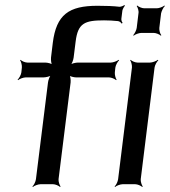

<svg xmlns="http://www.w3.org/2000/svg" viewBox="-20 -733 676 764"><path d="M614 -622 621 -680C623 -689 630 -704 636 -709L634 -711C629 -706 613 -700 604 -700H554C545 -700 531 -706 526 -711L524 -709C528 -704 533 -689 531 -680L524 -622C523 -613 515 -598 510 -593L512 -591C517 -596 533 -602 542 -602H592C601 -602 615 -596 620 -591L622 -593C617 -598 613 -613 614 -622ZM540 -20 595 -464C596 -473 604 -488 610 -493L608 -495C602 -490 586 -484 577 -484H527C518 -484 504 -490 500 -495L498 -493C502 -488 506 -473 505 -464L450 -20C449 -11 442 4 436 9L438 11C443 6 459 0 468 0H518C527 0 541 6 546 11L548 9C544 4 539 -11 540 -20ZM394 -652C412 -652 431 -651 450 -649C456 -648 462 -643 464 -639L468 -642C465 -645 462 -653 463 -659L467 -691C468 -697 474 -707 477 -710L475 -713C471 -710 462 -706 456 -706C431 -709 401 -710 368 -710C254 -710 204 -675 190 -562L183 -504C182 -495 184 -478 188 -473L190 -475C186 -480 169 -484 160 -484H89C80 -484 66 -490 62 -495L60 -493C64 -488 68 -473 67 -464L65 -445C64 -436 56 -421 50 -416L52 -414C57 -419 73 -425 82 -425H153C162 -425 180 -429 185 -434L184 -436C178 -431 172 -414 171 -405L123 -20C122 -11 115 4 109 9L111 11C116 6 132 0 141 0H191C200 0 214 6 219 11L221 9C217 4 212 -11 213 -20L261 -405C262 -414 260 -431 256 -436L253 -434C258 -429 274 -425 283 -425H414C423 -425 437 -419 442 -414L444 -416C440 -421 436 -436 437 -445L439 -464C440 -473 448 -488 454 -493L452 -495C446 -490 430 -484 421 -484H290C281 -484 264 -480 258 -475L260 -473C266 -478 272 -495 273 -504L281 -568C290 -641 317 -652 394 -652Z"/></svg>

Font: Gamestation Storm Oblique 
Style: Italic
Weight: 400
Designer: Jonas Hecksher
Foundry: Jonas Hecksher, Playtypeª, e-types AS
Version: Version 1.003